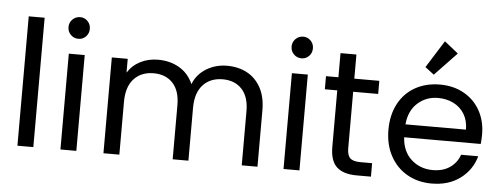

<svg xmlns="http://www.w3.org/2000/svg" viewBox="-52 -945 2856 1094"><g transform="rotate(5 1376.0 -398.0)"><path d="M168 -740V0H77V-740Z M370 -637Q344 -637 326 -655Q308 -673 308 -699Q308 -725 326 -743Q344 -761 370 -761Q395 -761 412.5 -743Q430 -725 430 -699Q430 -673 412.5 -655Q395 -637 370 -637ZM414 -548V0H323V-548Z M1228 -558Q1292 -558 1342 -531.5Q1392 -505 1421 -452Q1450 -399 1450 -323V0H1360V-310Q1360 -392 1319.5 -435.5Q1279 -479 1210 -479Q1139 -479 1097 -433.5Q1055 -388 1055 -302V0H965V-310Q965 -392 924.5 -435.5Q884 -479 815 -479Q744 -479 702 -433.5Q660 -388 660 -302V0H569V-548H660V-469Q687 -512 732.5 -535Q778 -558 833 -558Q902 -558 955 -527Q1008 -496 1034 -436Q1057 -494 1110 -526Q1163 -558 1228 -558Z M1646 -637Q1620 -637 1602 -655Q1584 -673 1584 -699Q1584 -725 1602 -743Q1620 -761 1646 -761Q1671 -761 1688.5 -743Q1706 -725 1706 -699Q1706 -673 1688.5 -655Q1671 -637 1646 -637ZM1690 -548V0H1599V-548Z M1956 -473V-150Q1956 -110 1973 -93.5Q1990 -77 2032 -77H2099V0H2017Q1941 0 1903 -35Q1865 -70 1865 -150V-473H1794V-548H1865V-686H1956V-548H2099V-473Z M2709 -295Q2709 -269 2706 -240H2268Q2273 -159 2323.5 -113.5Q2374 -68 2446 -68Q2505 -68 2544.5 -95.5Q2584 -123 2600 -169H2698Q2676 -90 2610 -40.5Q2544 9 2446 9Q2368 9 2306.5 -26Q2245 -61 2210 -125.5Q2175 -190 2175 -275Q2175 -360 2209 -424Q2243 -488 2304.5 -522.5Q2366 -557 2446 -557Q2524 -557 2584 -523Q2644 -489 2676.5 -429.5Q2709 -370 2709 -295ZM2615 -314Q2615 -366 2592 -403.5Q2569 -441 2529.5 -460.5Q2490 -480 2442 -480Q2373 -480 2324.5 -436Q2276 -392 2269 -314ZM2354 -649 2452 -805 2531 -742 2405 -610Z"/></g></svg>

Font: Fz Poppins
Style: Regular
Weight: 400
Designer: Ninad Kale (Devanagari), Jonny Pinhorn (Latin)
Foundry: Indian Type Foundry
Version: Vit hóa bi Vntype.Com & FontZin.Com